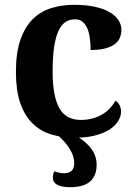

<svg xmlns="http://www.w3.org/2000/svg" viewBox="-20 -569 567 807"><path d="M294.9 9.8Q239.7 9.8 194.1 -4.4Q148.4 -18.6 115.7 -51.3Q83 -84 64.9 -136.7Q46.9 -189.5 46.9 -266.1Q46.9 -347.2 65.7 -401.4Q84.5 -455.6 117.4 -488.3Q150.4 -521 195.3 -534.9Q240.2 -548.8 292 -548.8Q340.3 -548.8 377.4 -540.8Q414.6 -532.7 439.5 -518.6Q464.4 -504.4 477.3 -485.1Q490.2 -465.8 490.2 -443.8Q490.2 -427.7 484.6 -412.4Q479 -397 464.6 -385.3Q450.2 -373.5 425 -366.2Q399.9 -358.9 360.8 -358.9Q360.8 -384.8 357.7 -408.2Q354.5 -431.6 347.2 -449.2Q339.8 -466.8 327.4 -477.3Q314.9 -487.8 295.9 -487.8Q273.9 -487.8 256.6 -477.3Q239.3 -466.8 226.8 -441.4Q214.4 -416 207.8 -373.5Q201.2 -331.1 201.2 -267.1Q201.2 -165.5 229 -115.2Q256.8 -64.9 319.8 -64.9Q345.7 -64.9 368.4 -71Q391.1 -77.1 409.7 -88.1Q428.2 -99.1 442.1 -114Q456.1 -128.9 464.8 -146Q477.1 -138.7 482.9 -126.2Q488.8 -113.8 488.8 -100.1Q488.8 -81.1 477.5 -61.5Q466.3 -42 442.6 -26.1Q418.9 -10.3 382.3 -0.2Q345.7 9.8 294.9 9.8ZM224.1 0H296.9Q386.2 51.3 386.2 123Q386.2 217.8 274.9 217.8Q202.1 217.8 202.1 176.8Q202.1 162.6 209 150.9Q231 159.2 250 159.2Q292 159.2 292 116.2Q292 62 224.1 0Z"/></svg>

Font: Droids
Style: b
Weight: 700
Foundry: Ascender Corporation
Version: Version 1.00 build 113